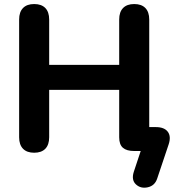

<svg xmlns="http://www.w3.org/2000/svg" viewBox="-20 -733 846 932"><path d="M629.4 101.3 668.6 -17 677.9 0H630.8Q594.7 0 576.6 -15.7Q558.6 -31.3 558.6 -66.6V-296.8H218.7V-66.6Q218.7 -30.3 200 -10.9Q181.2 8.4 145.9 8.4Q110.6 8.4 91.8 -10.9Q72.9 -30.3 72.9 -66.6V-638.4Q72.9 -674.7 91.8 -694.1Q110.6 -713.4 145.9 -713.4Q181.2 -713.4 200 -694.1Q218.7 -674.7 218.7 -638.4V-418H558.6V-638.4Q558.6 -674.7 577.4 -694.1Q596.3 -713.4 631.6 -713.4Q666.9 -713.4 685.6 -694.1Q704.4 -674.7 704.4 -638.4V-49.5L649.3 -116.1H736Q777.5 -116.1 794.5 -93.4Q811.4 -70.8 798.8 -32.5L743 133.8Q731.5 168.5 697.5 176.1Q663.5 183.7 640.2 162.4Q616.8 141 629.4 101.3Z"/></svg>

Font: SN Pro Thin
Style: Regular
Weight: 200
Designer: Tobias Whetton
Foundry: Supernotes
Version: Version 1.003;Glyphs 3.3 (3324)